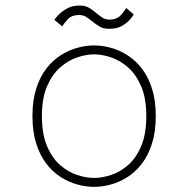

<svg xmlns="http://www.w3.org/2000/svg" viewBox="-20 -680 690 710"><path d="M328 11Q297.5 11 265.8 2.2Q234 -6.5 204.2 -25.5Q174.5 -44.5 151 -75.2Q127.5 -106 113.8 -149.5Q100 -193 100 -251Q100 -308.5 113.8 -352Q127.5 -395.5 151 -426Q174.5 -456.5 204.2 -475.5Q234 -494.5 265.8 -503.2Q297.5 -512 328 -512Q358.5 -512 390.2 -503.2Q422 -494.5 451.8 -475.5Q481.5 -456.5 505 -426Q528.5 -395.5 542.2 -352Q556 -308.5 556 -251Q556 -193 542.2 -149.5Q528.5 -106 505 -75.2Q481.5 -44.5 451.8 -25.5Q422 -6.5 390.2 2.2Q358.5 11 328 11ZM328 -22Q357 -22 390.2 -32.8Q423.5 -43.5 453.2 -69.2Q483 -95 502 -139.5Q521 -184 521 -251Q521 -317 502 -361Q483 -405 453.2 -431Q423.5 -457 390.2 -468Q357 -479 328 -479Q299 -479 265.8 -468Q232.5 -457 202.8 -431Q173 -405 154 -361Q135 -317 135 -251Q135 -184 154 -139.5Q173 -95 202.8 -69.2Q232.5 -43.5 265.8 -32.8Q299 -22 328 -22ZM384.5 -573.5Q361.5 -573.5 347 -582.5Q332.5 -591.5 320.5 -601.5Q309.5 -610.5 298.5 -617.5Q287.5 -624.5 272 -624.5Q245 -624.5 230.5 -608.5Q216 -592.5 210 -582.5L181 -606.5Q184 -612 196 -624.8Q208 -637.5 227.8 -648.5Q247.5 -659.5 273.5 -659.5Q296 -659.5 310.5 -650.5Q325 -641.5 336.5 -631.5Q347.5 -622 358.5 -614.8Q369.5 -607.5 385 -607.5Q412 -607.5 427 -624.2Q442 -641 447 -650.5L474.5 -626.5Q472 -621.5 461.5 -608.8Q451 -596 432 -584.8Q413 -573.5 384.5 -573.5Z"/></svg>

Font: Trispace Thin
Style: Regular
Weight: 100
Designer: Tyler Finck
Foundry: Etcetera Type Company
Version: Version 1.210